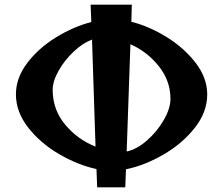

<svg xmlns="http://www.w3.org/2000/svg" viewBox="-20 -800 955 820"><path d="M48 -397Q48 -467 96 -530.5Q144 -594 218.5 -640Q293 -686 370 -706L367 -780H543L541 -707Q617 -688 692 -641.5Q767 -595 816 -531Q865 -467 865 -397Q865 -321 811.5 -253.5Q758 -186 677.5 -139.5Q597 -93 518 -77L515 0H395L392 -78Q313 -95 233 -141.5Q153 -188 100.5 -255Q48 -322 48 -397ZM388 -174 373 -631Q333 -616 294 -579Q255 -542 230 -497.5Q205 -453 205 -416Q205 -331 259 -267Q313 -203 388 -174ZM708 -378Q708 -455 658 -517.5Q608 -580 537 -611L521 -153Q564 -162 607.5 -200Q651 -238 679.5 -287.5Q708 -337 708 -378Z"/></svg>

Font: Tiejili SC
Style: Regular
Weight: 400
Designer: Buernia
Foundry: Ershou Xiaoxi Press
Version: Version 1.100